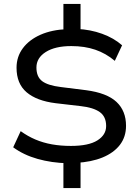

<svg xmlns="http://www.w3.org/2000/svg" viewBox="-20 -840 711 975"><path d="M302 115V-31L323 -11Q242 -13 171 -33Q100 -53 47 -92L85 -174Q121 -148 160 -131.5Q199 -115 243.5 -107Q288 -99 340 -99Q430 -99 474.5 -127Q519 -155 519 -200Q519 -248 486.5 -271Q454 -294 391 -301L262 -316Q166 -328 115 -371.5Q64 -415 64 -496Q64 -552 96 -595Q128 -638 185.5 -663.5Q243 -689 321 -692L302 -678V-820H389V-678L372 -693Q439 -690 498.5 -668.5Q558 -647 600 -610L563 -531Q518 -569 464 -587.5Q410 -606 342 -606Q260 -606 212.5 -576Q165 -546 165 -497Q165 -450 194 -428Q223 -406 289 -398L417 -382Q523 -368 571.5 -322.5Q620 -277 620 -201Q620 -145 589 -104.5Q558 -64 501 -40.5Q444 -17 366 -13L389 -31V115Z"/></svg>

Font: Nunito Sans 7pt SemiExpanded Medium
Style: Regular
Weight: 500
Width: 6
Designer: Vernon Adams
Foundry: Vernon Adams
Version: Version 3.101;gftools[0.9.27]